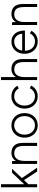

<svg xmlns="http://www.w3.org/2000/svg" viewBox="1508 -2268 772 3828"><g transform="rotate(-90 1894.0 -354.0)"><path d="M94 -215 365 -500H443L135 -174ZM75 -720H135V0H75ZM189 -304 228 -347 465 0H388Z M540 -500H596L600 -408V0H540ZM899 -256H959V0H899ZM751 -456Q680 -456 640 -403.5Q600 -351 600 -257H563Q563 -337 586 -394Q609 -451 653.5 -481.5Q698 -512 762 -512Q854 -512 907 -455.5Q960 -399 959 -279V-256H899Q899 -371 860.5 -413.5Q822 -456 751 -456Z M1064 -250Q1064 -326 1095 -385.5Q1126 -445 1181.5 -478.5Q1237 -512 1308 -512Q1379 -512 1435 -478.5Q1491 -445 1522 -385.5Q1553 -326 1553 -250Q1553 -174 1522 -114.5Q1491 -55 1435.5 -21.5Q1380 12 1310 12Q1239 12 1183 -21.5Q1127 -55 1095.5 -114.5Q1064 -174 1064 -250ZM1493 -250Q1493 -310 1469.5 -357Q1446 -404 1403.5 -430.5Q1361 -457 1308 -457Q1255 -457 1213 -430.5Q1171 -404 1147.5 -357Q1124 -310 1124 -250Q1124 -190 1147.5 -143Q1171 -96 1213.5 -69.5Q1256 -43 1310 -43Q1363 -43 1404.5 -69.5Q1446 -96 1469.5 -143Q1493 -190 1493 -250Z M1643 -250Q1643 -326 1674 -385.5Q1705 -445 1760.5 -478.5Q1816 -512 1887 -512Q1957 -512 2012.5 -480.5Q2068 -449 2098 -393L2046 -365Q2023 -408 1981 -432.5Q1939 -457 1887 -457Q1834 -457 1792 -430.5Q1750 -404 1726.5 -357Q1703 -310 1703 -250Q1703 -190 1726.5 -143Q1750 -96 1792.5 -69.5Q1835 -43 1889 -43Q1943 -43 1984.5 -70.5Q2026 -98 2049 -147L2102 -119Q2072 -58 2016 -23Q1960 12 1889 12Q1818 12 1762 -21.5Q1706 -55 1674.5 -114.5Q1643 -174 1643 -250Z M2212 -720H2272V0H2212ZM2571 -256H2631V0H2571ZM2423 -456Q2352 -456 2312 -403.5Q2272 -351 2272 -257H2235Q2235 -337 2258 -394Q2281 -451 2325.5 -481.5Q2370 -512 2434 -512Q2526 -512 2579 -455.5Q2632 -399 2631 -279V-256H2571Q2571 -371 2532.5 -413.5Q2494 -456 2423 -456Z M2736 -250Q2736 -326 2767 -385.5Q2798 -445 2852.5 -478.5Q2907 -512 2977 -512Q3047 -512 3097 -478Q3147 -444 3173 -383Q3199 -322 3199 -243H2772L2795 -262Q2795 -160 2845.5 -101.5Q2896 -43 2982 -43Q3038 -43 3079 -70.5Q3120 -98 3144 -145L3194 -114Q3164 -56 3109.5 -22Q3055 12 2982 12Q2911 12 2855 -21.5Q2799 -55 2767.5 -114.5Q2736 -174 2736 -250ZM2775 -298H3160L3135 -279Q3135 -359 3092 -408Q3049 -457 2977 -457Q2929 -457 2888.5 -434.5Q2848 -412 2824 -371.5Q2800 -331 2800 -280Z M3309 -500H3365L3369 -408V0H3309ZM3668 -256H3728V0H3668ZM3520 -456Q3449 -456 3409 -403.5Q3369 -351 3369 -257H3332Q3332 -337 3355 -394Q3378 -451 3422.5 -481.5Q3467 -512 3531 -512Q3623 -512 3676 -455.5Q3729 -399 3728 -279V-256H3668Q3668 -371 3629.5 -413.5Q3591 -456 3520 -456Z"/></g></svg>

Font: Oak Sans Light
Style: Regular
Weight: 400
Designer: Erik Kennedy, Walven
Foundry: Erik Kennedy, Walven
Version: Version 1.100;Glyphs 3.1.2 (3151)